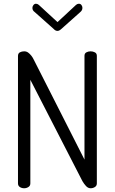

<svg xmlns="http://www.w3.org/2000/svg" viewBox="-20 -1005 613 1025"><path d="M109 0Q96 0 86 -6.5Q76 -13 76 -26V-706Q76 -720 86 -725.5Q96 -731 109 -731Q121 -731 130 -724.5Q139 -718 147 -708Q155 -698 161 -685L431 -153V-707Q431 -720 441 -725.5Q451 -731 464 -731Q476 -731 486.5 -725.5Q497 -720 497 -707V-26Q497 -13 486.5 -6.5Q476 0 464 0Q450 0 439 -12Q428 -24 420 -38L142 -579V-26Q142 -13 131.5 -6.5Q121 0 109 0ZM287 -840Q276 -840 267 -850L166 -940Q159 -945 156 -950.5Q153 -956 153 -963Q153 -971 158.5 -978Q164 -985 172 -985Q180 -985 187 -979L287 -887L386 -979Q393 -985 401 -985Q410 -985 415 -978Q420 -971 420 -963Q420 -956 417 -950.5Q414 -945 408 -940L307 -850Q296 -840 287 -840Z"/></svg>

Font: Dosis ExtraLight
Style: Regular
Weight: 400
Version: Version 3.001; ttfautohint (v1.8.2)